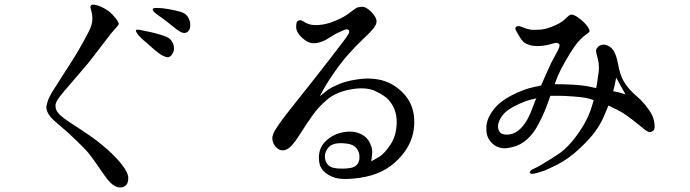

<svg xmlns="http://www.w3.org/2000/svg" viewBox="-20 -746 3040 846"><path d="M658 -529 624 -559Q615 -566 601.5 -579Q588 -592 582.5 -601.5Q577 -611 579.5 -613.5Q582 -616 592 -615Q602 -613 617 -610Q632 -607 644 -604.5Q656 -602 687 -593Q718 -584 728 -575Q738 -566 743 -552.5Q748 -539 746 -525Q744 -514 737 -504.5Q730 -495 721 -494Q713 -493 697.5 -500.5Q682 -508 658 -529ZM818 -644Q820 -622 812.5 -612Q805 -602 795 -601Q785 -600 773.5 -606.5Q762 -613 742.5 -629Q723 -645 708 -656.5Q693 -668 677.5 -678.5Q662 -689 657 -695.5Q652 -702 653 -706.5Q654 -711 673.5 -711Q693 -711 721.5 -706Q750 -701 773.5 -694.5Q797 -688 806.5 -673.5Q816 -659 818 -644ZM398 -725Q411 -723 430 -714Q449 -705 462 -694.5Q475 -684 490 -665Q505 -646 503 -639Q501 -634 492 -624.5Q483 -615 471 -600.5Q459 -586 422 -537Q385 -488 366.5 -465.5Q348 -443 317.5 -408Q287 -373 262.5 -344Q238 -315 230.5 -301Q223 -287 225 -275Q225 -260 240.5 -243.5Q256 -227 298 -200Q340 -173 377.5 -147Q415 -121 453.5 -87Q492 -53 518 -19.5Q544 14 545 35.5Q546 57 537 68Q527 80 510 80Q494 80 476.5 67.5Q459 55 425 5Q391 -45 375 -65.5Q359 -86 316.5 -127Q274 -168 241.5 -194.5Q209 -221 197 -238.5Q185 -256 184 -273Q184 -279 189.5 -297.5Q195 -316 208 -337.5Q221 -359 252 -407Q283 -455 301.5 -484Q320 -513 346.5 -560.5Q373 -608 380 -627Q387 -646 387 -664.5Q387 -683 383 -696Q379 -709 378.5 -714.5Q378 -720 382.5 -723.5Q387 -727 398 -725Z M1389 -322Q1406 -336 1422 -348Q1438 -360 1471.5 -374.5Q1505 -389 1553 -396Q1601 -404 1646 -396Q1708 -385 1754.5 -338Q1801 -291 1805 -223.5Q1809 -156 1777 -99Q1756 -62 1720 -30Q1684 2 1639 19Q1594 36 1536 41Q1484 46 1454 36.5Q1424 27 1404 6Q1385 -15 1385 -51Q1385 -94 1414 -123Q1443 -152 1486 -162Q1531 -172 1565.5 -157.5Q1600 -143 1613 -109Q1623 -86 1619 -61L1616 -35Q1627 -41 1650 -54.5Q1673 -68 1700 -108Q1727 -148 1728 -206Q1729 -264 1693 -305Q1676 -325 1633 -345Q1590 -365 1519 -351Q1460 -339 1422.5 -308Q1385 -277 1357 -237.5Q1329 -198 1304.5 -159Q1280 -120 1263 -102.5Q1246 -85 1228 -83.5Q1210 -82 1194 -100Q1180 -117 1180 -137Q1180 -152 1192.5 -173Q1205 -194 1227.5 -224Q1250 -254 1310 -329Q1370 -404 1429.5 -481Q1489 -558 1502.5 -576.5Q1516 -595 1518 -602Q1520 -609 1517 -613Q1514 -617 1508 -617Q1502 -617 1492 -612L1461 -598L1415 -570Q1386 -555 1361 -555.5Q1336 -556 1310.5 -580Q1285 -604 1285 -626.5Q1285 -649 1291 -653Q1297 -657 1303 -657Q1307 -657 1313 -654L1328 -645Q1350 -633 1385 -636Q1418 -638 1456.5 -654Q1495 -670 1518.5 -688Q1542 -706 1549.5 -710.5Q1557 -715 1575 -716Q1593 -717 1617 -692.5Q1641 -668 1639 -648Q1637 -635 1624.5 -619.5Q1612 -604 1580.5 -574.5Q1549 -545 1517.5 -509.5Q1486 -474 1456 -431.5Q1426 -389 1408 -357L1389 -322ZM1564 -55Q1564 -78 1548.5 -95.5Q1533 -113 1490 -115Q1447 -117 1429 -98Q1411 -79 1411.5 -55Q1412 -31 1428.5 -16.5Q1445 -2 1492 -3Q1506 -3 1524.5 -6Q1543 -9 1553.5 -21Q1564 -33 1564 -55Z M2607 -358Q2613 -390 2615 -410Q2619 -430 2619 -445Q2619 -471 2612.5 -492.5Q2606 -514 2606.5 -523.5Q2607 -533 2618 -542Q2629 -551 2646 -549Q2666 -545 2679 -529Q2691 -514 2699 -484L2708 -441Q2718 -402 2734 -378.5Q2750 -355 2770 -336L2804 -305Q2824 -284 2839 -262.5Q2854 -241 2859 -224Q2864 -207 2864.5 -192.5Q2865 -178 2860 -172Q2855 -166 2845 -164Q2835 -162 2811 -183Q2758 -226 2740 -238Q2723 -250 2704 -260L2661 -281Q2651 -257 2640 -231Q2629 -205 2606.5 -172Q2584 -139 2535.5 -93Q2487 -47 2437 -21.5Q2387 4 2369 9L2343 17Q2328 21 2322 20Q2316 19 2314.5 15.5Q2313 12 2318.5 6Q2324 0 2335 -4Q2346 -8 2378 -27.5Q2410 -47 2439.5 -66.5Q2469 -86 2497 -118.5Q2525 -151 2549.5 -191.5Q2574 -232 2587 -275L2596 -305Q2578 -311 2562.5 -314.5Q2547 -318 2505 -321Q2463 -324 2441 -324H2405Q2394 -291 2381.5 -260Q2369 -229 2348.5 -191.5Q2328 -154 2299.5 -129.5Q2271 -105 2238 -98Q2205 -89 2184 -95Q2158 -101 2139.5 -124.5Q2121 -148 2123 -187Q2125 -224 2153.5 -261.5Q2182 -299 2235 -326Q2289 -354 2335 -363L2364 -369Q2372 -387 2386 -419Q2400 -451 2407 -465.5Q2414 -480 2427.5 -504Q2441 -528 2444 -537.5Q2447 -547 2444.5 -551Q2442 -555 2435 -557Q2427 -558 2411.5 -553Q2396 -548 2379.5 -545.5Q2363 -543 2348 -543Q2328 -543 2311 -548.5Q2294 -554 2285.5 -562.5Q2277 -571 2271.5 -580.5Q2266 -590 2257 -605.5Q2248 -621 2252 -625Q2255 -631 2266 -631Q2271 -631 2285 -625Q2299 -619 2314.5 -616Q2330 -613 2348 -615Q2369 -615 2389 -620.5Q2409 -626 2433 -637.5Q2457 -649 2472.5 -664.5Q2488 -680 2495 -681.5Q2502 -683 2518 -675Q2531 -667 2545 -655Q2559 -643 2569.5 -628Q2580 -613 2577 -606Q2575 -603 2563 -594.5Q2551 -586 2538 -573Q2525 -560 2511 -540.5Q2497 -521 2473 -479.5Q2449 -438 2439 -414L2424 -375Q2468 -375 2503.5 -373Q2539 -371 2563 -367L2607 -358ZM2216 -153Q2237 -153 2257 -166Q2277 -179 2294 -204Q2311 -229 2326.5 -271Q2342 -313 2344 -313Q2326 -309 2311.5 -305Q2297 -301 2270.5 -289.5Q2244 -278 2221.5 -263Q2199 -248 2186.5 -226.5Q2174 -205 2174.5 -188.5Q2175 -172 2184 -162Q2193 -152 2216 -153ZM2682 -344Q2703 -340 2707 -339L2736 -330Q2719 -361 2715 -368L2695 -404Q2689 -377 2688 -369L2682 -344Z"/></svg>

Font: ChillKai
Style: Regular
Weight: 400
Designer: ChillType
Foundry: 寒蝉字型
Version: Version 2.000